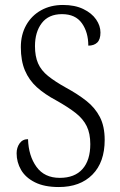

<svg xmlns="http://www.w3.org/2000/svg" viewBox="-20 -744 483 774"><path d="M217 10Q159 10 121 -9Q83 -28 65 -59Q47 -90 47 -126Q47 -149 59 -166Q71 -183 93 -183Q95 -116 127 -71.5Q159 -27 221 -27Q281 -27 312.5 -62.5Q344 -98 344 -163Q344 -206 329.5 -235.5Q315 -265 285 -288.5Q255 -312 207 -339Q160 -364 128.5 -392.5Q97 -421 80.5 -460Q64 -499 64 -554Q64 -604 85.5 -642.5Q107 -681 145.5 -702.5Q184 -724 234 -724Q282 -724 316 -707.5Q350 -691 367.5 -665.5Q385 -640 385 -613Q385 -585 372 -572.5Q359 -560 336 -560Q336 -614 310 -650.5Q284 -687 230 -687Q176 -687 148.5 -651Q121 -615 121 -558Q121 -517 133.5 -488.5Q146 -460 174 -437.5Q202 -415 247 -390Q293 -365 328 -337.5Q363 -310 382.5 -272.5Q402 -235 402 -180Q402 -90 352.5 -40Q303 10 217 10Z"/></svg>

Font: Noto Serif Tamil Condensed Light
Style: Italic
Weight: 300
Width: 3
Italic angle: -12°
Designer: Indian Type Foundry, Tom Grace, and the Monotype Design Team
Foundry: Monotype Imaging Inc.
Version: Version 2.003; ttfautohint (v1.8.4.7-5d5b)